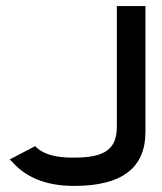

<svg xmlns="http://www.w3.org/2000/svg" viewBox="-20 -600 532 631"><path d="M12 -76 22 -66C62 -22 123 11 224 11C378 11 458 -46 458 -167V-580H364V-183C364 -110 324 -82 225 -82C167 -81 125 -92 100 -115L96 -120Z"/></svg>

Font: Charger Pro
Style: ExBdSuExt
Weight: 400
Designer: Jasper
Foundry: Cannot Into Space Fonts
Version: Version 1.09